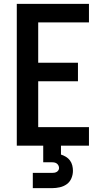

<svg xmlns="http://www.w3.org/2000/svg" viewBox="-20 -755 540 995"><path d="M67 0V-735H441V-639H178V-430H384V-334H178V-96H441V0ZM150 220V141H250Q256 141 262 140Q268 139 273.5 136Q279 133 282.5 127.5Q286 122 286 116Q286 109 283 103Q280 97 275 93Q270 89 263.5 87.5Q257 86 250 86H204V0H296V46Q309 50 321.5 57.5Q334 65 342.5 76.5Q351 88 354.5 102Q358 116 358 130Q358 150 350 169Q342 188 326 199.5Q310 211 290 215.5Q270 220 250 220Z"/></svg>

Font: Iosevka
Style: Bold
Weight: 700
Monospace: yes
Designer: Belleve Invis
Foundry: Belleve Invis
Version: Version 32.5.0; ttfautohint (v1.8.4)